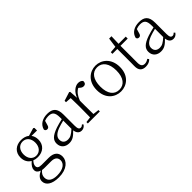

<svg xmlns="http://www.w3.org/2000/svg" viewBox="84 -1619 2836 2836"><g transform="rotate(-45 1502.5 -201.0)"><path d="M256 -201C183 -201 135 -261 135 -347C135 -432 184 -493 259 -493C334 -493 382 -435 382 -349C382 -262 332 -201 256 -201ZM351 12C433 12 462 51 462 101C462 169 396 224 268 224C171 224 110 187 110 112C110 70 128 39 166 8C183 11 202 12 223 12ZM526 -511 510 -522 386 -485C354 -511 310 -525 258 -525C149 -525 70 -458 70 -347C70 -276 101 -224 152 -195C101 -149 80 -115 80 -77C80 -37 104 -12 146 1C78 35 45 73 45 124C45 204 119 262 267 262C438 262 522 172 522 82C522 -2 469 -50 363 -50H215C155 -50 135 -70 135 -103C135 -131 149 -154 175 -184C199 -174 227 -169 258 -169C366 -169 446 -236 446 -347C446 -392 434 -430 412 -458L526 -457Z M903 -115C839 -58 805 -38 758 -38C701 -38 662 -67 662 -128C662 -172 687 -214 780 -251C813 -263 860 -277 903 -287ZM1059 -52C1044 -37 1031 -29 1015 -29C985 -29 969 -49 969 -112V-350C969 -476 915 -525 805 -525C702 -525 628 -478 607 -396C609 -375 623 -362 646 -362C669 -362 683 -375 690 -402L711 -474C739 -485 765 -490 790 -490C868 -490 903 -462 903 -350V-317C857 -307 807 -294 765 -280C635 -235 593 -186 593 -117C593 -31 655 14 732 14C801 14 842 -16 905 -81C912 -23 942 12 993 12C1025 12 1052 -1 1075 -34Z M1276 -513 1263 -523 1124 -479V-450L1216 -444C1218 -396 1219 -347 1219 -281V-227C1219 -175 1218 -95 1217 -40L1130 -29V0H1381V-29L1287 -40C1286 -96 1285 -175 1285 -227V-320C1313 -396 1349 -444 1401 -471L1414 -461C1434 -442 1451 -431 1475 -431C1511 -431 1526 -452 1526 -490C1515 -511 1485 -525 1451 -525C1385 -525 1319 -469 1285 -381Z M1813 14C1934 14 2056 -72 2056 -254C2056 -435 1934 -525 1813 -525C1692 -525 1571 -435 1571 -254C1571 -72 1691 14 1813 14ZM1813 -22C1708 -22 1645 -104 1645 -254C1645 -403 1708 -490 1813 -490C1917 -490 1982 -403 1982 -254C1982 -104 1917 -22 1813 -22Z M2426 -54C2398 -36 2378 -27 2349 -27C2306 -27 2282 -53 2282 -116V-470H2433V-511H2283L2288 -664H2239L2218 -513L2114 -504V-470H2216V-196C2216 -159 2215 -137 2215 -114C2213 -28 2252 14 2330 14C2378 14 2417 -2 2443 -31Z M2820 -115C2756 -58 2722 -38 2675 -38C2618 -38 2579 -67 2579 -128C2579 -172 2604 -214 2697 -251C2730 -263 2777 -277 2820 -287ZM2976 -52C2961 -37 2948 -29 2932 -29C2902 -29 2886 -49 2886 -112V-350C2886 -476 2832 -525 2722 -525C2619 -525 2545 -478 2524 -396C2526 -375 2540 -362 2563 -362C2586 -362 2600 -375 2607 -402L2628 -474C2656 -485 2682 -490 2707 -490C2785 -490 2820 -462 2820 -350V-317C2774 -307 2724 -294 2682 -280C2552 -235 2510 -186 2510 -117C2510 -31 2572 14 2649 14C2718 14 2759 -16 2822 -81C2829 -23 2859 12 2910 12C2942 12 2969 -1 2992 -34Z"/></g></svg>

Font: Noto Serif CJK JP Light
Style: Regular
Weight: 300
Designer: Ryoko NISHIZUKA 西塚涼子 (kana & ideographs); Frank Grießhammer (Latin, Greek & Cyrillic); Wenlong ZHANG 张文龙 (bopomofo); San
Foundry: Adobe Systems Incorporated
Version: Version 1.001;PS 1.001;hotconv 16.6.54;makeotf.lib2.5.65590